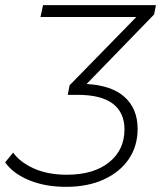

<svg xmlns="http://www.w3.org/2000/svg" viewBox="-21 -720 627 745"><path d="M235 5Q154 5 91.5 -21Q29 -47 -1 -90L30 -128Q56 -91 110 -66.5Q164 -42 238 -42Q342 -42 402 -90Q462 -138 462 -218Q462 -283 417 -317.5Q372 -352 280 -352H242L249 -389L508 -654H136L146 -700H584L577 -664L315 -394Q412 -389 462.5 -343.5Q513 -298 513 -220Q513 -153 478.5 -102.5Q444 -52 381.5 -23.5Q319 5 235 5Z"/></svg>

Font: Montserrat Light
Style: Italic
Weight: 300
Italic angle: -11.3°
Designer: Julieta Ulanovsky
Foundry: Julieta Ulanovsky
Version: Version 9.000; ttfautohint (v1.8.4.7-5d5b)